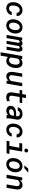

<svg xmlns="http://www.w3.org/2000/svg" viewBox="2740 -3513 976 6496"><g transform="rotate(90 3228.0 -265.0)"><path d="M260.7 -82.5Q281.7 -82 302 -88.1Q322.3 -94.2 338.6 -106.2Q355 -118.2 366.5 -135Q377.9 -151.9 381.8 -173.3L489.3 -173.8Q485.8 -130.9 463.9 -96.4Q441.9 -62 408.7 -38.1Q375.5 -14.2 335 -1.5Q294.4 11.2 254.4 10.3Q197.8 9.3 157.7 -12.9Q117.7 -35.2 93 -71.5Q68.4 -107.9 59.1 -155Q49.8 -202.1 55.2 -253.4L57.1 -271.5Q63.5 -326.2 85.4 -375.2Q107.4 -424.3 142.8 -460.9Q178.2 -497.6 226.1 -518.6Q273.9 -539.6 332 -538.1Q375.5 -537.1 411.4 -522.2Q447.3 -507.3 472.4 -481.2Q497.6 -455.1 510.7 -418.9Q523.9 -382.8 521.5 -338.9L414.6 -339.4Q416 -360.8 410.2 -379.6Q404.3 -398.4 392.6 -412.6Q380.9 -426.8 363.3 -435.1Q345.7 -443.4 323.2 -444.3Q286.6 -445.8 259.8 -430.4Q232.9 -415 214.4 -390.1Q195.8 -365.2 185.1 -334Q174.3 -302.7 169.9 -271.5L168 -253.9Q166 -235.8 165.8 -216.3Q165.5 -196.8 168 -178Q170.4 -159.2 176.5 -142.1Q182.6 -125 193.6 -112.1Q204.6 -99.1 220.9 -91.1Q237.3 -83 260.7 -82.5Z M635.3 -265.6Q642.1 -320.3 663.8 -370.4Q685.5 -420.4 720.9 -458Q756.3 -495.6 804.4 -517.6Q852.5 -539.6 911.6 -538.1Q967.8 -536.6 1008.1 -513.9Q1048.3 -491.2 1073 -454.1Q1097.7 -417 1107.2 -369.4Q1116.7 -321.8 1111.3 -270.5L1110.4 -259.8Q1103.5 -205.1 1081.5 -155.5Q1059.6 -106 1024.2 -68.6Q988.8 -31.2 940.7 -9.8Q892.6 11.7 834 10.3Q778.3 8.8 738 -13.7Q697.8 -36.1 672.9 -72.8Q647.9 -109.4 638.4 -156.7Q628.9 -204.1 634.3 -255.4ZM748 -255.4Q746.1 -237.3 745.8 -217.8Q745.6 -198.2 748.5 -179.2Q751.5 -160.2 757.8 -143.1Q764.2 -126 775.4 -112.8Q786.6 -99.6 803 -91.3Q819.3 -83 842.3 -82.5Q878.9 -81.1 906 -97.2Q933.1 -113.3 951.7 -139.2Q970.2 -165 981.2 -197.3Q992.2 -229.5 996.1 -260.3L997.1 -270Q1000 -296.9 998.5 -327.1Q997.1 -357.4 987.5 -383.1Q978 -408.7 957.8 -426Q937.5 -443.4 903.3 -444.3Q866.7 -445.3 839.4 -429.2Q812 -413.1 793.5 -387Q774.9 -360.8 763.9 -328.6Q752.9 -296.4 749 -265.6Z M1353 -528.8 1342.3 -472.2Q1361.8 -502 1388.2 -520.3Q1414.6 -538.6 1451.2 -538.1Q1480.5 -538.1 1501.7 -525.1Q1522.9 -512.2 1531.2 -482.9Q1551.3 -507.8 1575.7 -523.2Q1600.1 -538.6 1633.3 -537.6Q1664.6 -537.1 1684.3 -523.2Q1704.1 -509.3 1714.6 -487.5Q1725.1 -465.8 1727.8 -439Q1730.5 -412.1 1728 -385.7L1664.1 0H1558.1L1623 -387.7Q1624 -397.9 1623.5 -407.7Q1623 -417.5 1619.4 -425.3Q1615.7 -433.1 1608.2 -437.7Q1600.6 -442.4 1588.4 -442.4Q1569.8 -442.4 1557.6 -432.9Q1545.4 -423.3 1535.6 -408.2L1464.8 0H1361.3L1426.8 -387.2Q1427.7 -397.5 1427.2 -407.2Q1426.8 -417 1423.3 -424.8Q1419.9 -432.6 1412.8 -437.5Q1405.8 -442.4 1393.6 -442.4Q1375 -442.9 1362.3 -433.6Q1349.6 -424.3 1339.4 -410.2L1268.6 0H1162.6L1254.4 -528.3Z M2277.3 -261.7Q2273.4 -229.5 2264.6 -196.5Q2255.9 -163.6 2241.7 -133.1Q2227.5 -102.5 2208 -75.9Q2188.5 -49.3 2163.3 -30Q2138.2 -10.7 2106.9 0.2Q2075.7 11.2 2038.1 10.3Q2000 9.3 1967 -4.4Q1934.1 -18.1 1909.2 -47.4L1862.3 203.1H1748.5L1875 -528.3L1979 -528.8L1971.2 -475.1Q2000.5 -505.9 2036.1 -522.5Q2071.8 -539.1 2115.2 -538.1Q2151.4 -537.1 2178.5 -525.4Q2205.6 -513.7 2224.9 -494.1Q2244.1 -474.6 2256.1 -448.7Q2268.1 -422.9 2274.2 -393.6Q2280.3 -364.3 2281 -333.3Q2281.7 -302.2 2278.3 -272.5ZM2164.6 -272.5Q2166.5 -289.6 2166.7 -308.6Q2167 -327.6 2164.8 -346.2Q2162.6 -364.7 2156.7 -382.1Q2150.9 -399.4 2140.4 -412.6Q2129.9 -425.8 2114.3 -433.8Q2098.6 -441.9 2076.2 -442.4Q2039.6 -443.4 2012.2 -426.8Q1984.9 -410.2 1963.9 -381.8L1922.9 -144Q1934.6 -114.3 1957.5 -99.1Q1980.5 -84 2013.2 -83Q2037.6 -82 2057.4 -89.4Q2077.1 -96.7 2093 -109.9Q2108.9 -123 2120.8 -140.9Q2132.8 -158.7 2141.4 -178.7Q2149.9 -198.7 2155 -220.2Q2160.2 -241.7 2163.1 -262.2Z M2715.8 -72.3Q2701.2 -53.7 2683.8 -38.3Q2666.5 -22.9 2647 -12Q2627.4 -1 2605.5 4.9Q2583.5 10.7 2559.1 10.3Q2511.2 9.3 2480.7 -10.7Q2450.2 -30.8 2433.8 -62.7Q2417.5 -94.7 2413.3 -134.8Q2409.2 -174.8 2413.6 -215.8L2465.3 -528.3H2579.6L2527.3 -214.4Q2524.9 -192.4 2524.4 -169.7Q2523.9 -147 2529.8 -128.7Q2535.6 -110.4 2550.3 -98.4Q2564.9 -86.4 2592.8 -85.9Q2634.3 -84.5 2665.8 -101.8Q2697.3 -119.1 2720.2 -152.8L2785.6 -528.3H2899.9L2808.6 0H2706.1Z M3298.3 -656.2 3275.9 -528.3H3470.2L3454.6 -441.4H3261.2L3219.2 -187.5Q3216.8 -166.5 3218.8 -148.7Q3220.7 -130.9 3228.5 -117.4Q3236.3 -104 3250.7 -95.9Q3265.1 -87.9 3288.1 -87.4Q3316.4 -86.4 3344.2 -91.3Q3372.1 -96.2 3399.9 -102.1L3404.8 -20.5Q3388.2 -10.7 3369.1 -4.9Q3350.1 1 3330.1 4.4Q3310.1 7.8 3290 9Q3270 10.3 3251 9.8Q3209 9.3 3179.2 -6.1Q3149.4 -21.5 3131.6 -47.4Q3113.8 -73.2 3107.2 -107.7Q3100.6 -142.1 3104.5 -181.6L3147 -441.4H3022L3037.1 -528.3H3162.1L3184.6 -656.2Z M3876 0Q3872.1 -12.7 3871.6 -25.4Q3871.1 -38.1 3871.6 -51.3Q3839.4 -22.5 3801.5 -6.1Q3763.7 10.3 3719.7 9.3Q3686.5 8.8 3656.7 -2Q3627 -12.7 3605 -32.5Q3583 -52.2 3570.8 -80.3Q3558.6 -108.4 3560.5 -144Q3562.5 -178.7 3574.5 -205.6Q3586.4 -232.4 3605.5 -252.2Q3624.5 -272 3649.7 -285.6Q3674.8 -299.3 3703.1 -307.9Q3731.4 -316.4 3761.5 -319.8Q3791.5 -323.2 3821.3 -323.2L3907.7 -322.8L3913.6 -358.4Q3916.5 -379.9 3911.4 -396.7Q3906.2 -413.6 3894.5 -425Q3882.8 -436.5 3865.7 -442.6Q3848.6 -448.7 3827.6 -449.2Q3809.1 -449.7 3792.5 -445.6Q3775.9 -441.4 3762.2 -432.4Q3748.5 -423.3 3739.3 -409.7Q3730 -396 3726.1 -377L3612.3 -376.5Q3615.7 -418.5 3637.7 -449.2Q3659.7 -480 3692.4 -500Q3725.1 -520 3764.2 -529.5Q3803.2 -539.1 3840.8 -538.6Q3881.8 -537.6 3917.7 -525.6Q3953.6 -513.7 3979.5 -490.7Q4005.4 -467.8 4018.8 -434.1Q4032.2 -400.4 4027.8 -356.4L3989.3 -120.6Q3984.9 -92.8 3983.4 -64.5Q3981.9 -36.1 3990.7 -8.8L3989.7 0ZM3748 -84Q3787.1 -83 3821.3 -100.6Q3855.5 -118.2 3879.4 -148.9L3897.5 -248.5L3831.5 -249Q3807.6 -249 3781.7 -245.1Q3755.9 -241.2 3733.4 -231.2Q3710.9 -221.2 3695.3 -203.1Q3679.7 -185.1 3676.3 -156.7Q3673.8 -138.7 3678.5 -125.2Q3683.1 -111.8 3692.9 -102.8Q3702.6 -93.8 3716.8 -89.1Q3731 -84.5 3748 -84Z M4369.1 -82.5Q4390.1 -82 4410.4 -88.1Q4430.7 -94.2 4447 -106.2Q4463.4 -118.2 4474.9 -135Q4486.3 -151.9 4490.2 -173.3L4597.7 -173.8Q4594.2 -130.9 4572.3 -96.4Q4550.3 -62 4517.1 -38.1Q4483.9 -14.2 4443.4 -1.5Q4402.8 11.2 4362.8 10.3Q4306.2 9.3 4266.1 -12.9Q4226.1 -35.2 4201.4 -71.5Q4176.8 -107.9 4167.5 -155Q4158.2 -202.1 4163.6 -253.4L4165.5 -271.5Q4171.9 -326.2 4193.8 -375.2Q4215.8 -424.3 4251.2 -460.9Q4286.6 -497.6 4334.5 -518.6Q4382.3 -539.6 4440.4 -538.1Q4483.9 -537.1 4519.8 -522.2Q4555.7 -507.3 4580.8 -481.2Q4606 -455.1 4619.1 -418.9Q4632.3 -382.8 4629.9 -338.9L4522.9 -339.4Q4524.4 -360.8 4518.6 -379.6Q4512.7 -398.4 4501 -412.6Q4489.3 -426.8 4471.7 -435.1Q4454.1 -443.4 4431.6 -444.3Q4395 -445.8 4368.2 -430.4Q4341.3 -415 4322.8 -390.1Q4304.2 -365.2 4293.5 -334Q4282.7 -302.7 4278.3 -271.5L4276.4 -253.9Q4274.4 -235.8 4274.2 -216.3Q4273.9 -196.8 4276.4 -178Q4278.8 -159.2 4284.9 -142.1Q4291 -125 4302 -112.1Q4313 -99.1 4329.3 -91.1Q4345.7 -83 4369.1 -82.5Z M4834 -528.3H5107.9L5033.2 -96.7H5185.5L5168.5 0H4742.2L4759.3 -96.7H4918L4976.1 -431.2H4816.9ZM5007.3 -663.1Q5007.3 -677.2 5012.2 -689Q5017.1 -700.7 5025.9 -709.5Q5034.7 -718.3 5046.6 -723.1Q5058.6 -728 5072.8 -728.5Q5086.4 -729 5098.4 -724.6Q5110.4 -720.2 5119.4 -712.2Q5128.4 -704.1 5133.5 -692.6Q5138.7 -681.2 5138.7 -667Q5138.7 -652.8 5133.3 -640.9Q5127.9 -628.9 5119.1 -620.1Q5110.4 -611.3 5098.1 -606.4Q5085.9 -601.6 5072.3 -601.6Q5058.6 -601.1 5046.6 -605.5Q5034.7 -609.9 5025.9 -617.9Q5017.1 -626 5012.2 -637.5Q5007.3 -648.9 5007.3 -663.1Z M5330.6 -265.6Q5337.4 -320.3 5359.1 -370.4Q5380.9 -420.4 5416.3 -458Q5451.7 -495.6 5499.8 -517.6Q5547.9 -539.6 5606.9 -538.1Q5663.1 -536.6 5703.4 -513.9Q5743.7 -491.2 5768.3 -454.1Q5793 -417 5802.5 -369.4Q5812 -321.8 5806.6 -270.5L5805.7 -259.8Q5798.8 -205.1 5776.9 -155.5Q5754.9 -106 5719.5 -68.6Q5684.1 -31.2 5636 -9.8Q5587.9 11.7 5529.3 10.3Q5473.6 8.8 5433.3 -13.7Q5393.1 -36.1 5368.2 -72.8Q5343.3 -109.4 5333.7 -156.7Q5324.2 -204.1 5329.6 -255.4ZM5443.4 -255.4Q5441.4 -237.3 5441.2 -217.8Q5440.9 -198.2 5443.8 -179.2Q5446.8 -160.2 5453.1 -143.1Q5459.5 -126 5470.7 -112.8Q5481.9 -99.6 5498.3 -91.3Q5514.6 -83 5537.6 -82.5Q5574.2 -81.1 5601.3 -97.2Q5628.4 -113.3 5647 -139.2Q5665.5 -165 5676.5 -197.3Q5687.5 -229.5 5691.4 -260.3L5692.4 -270Q5695.3 -296.9 5693.8 -327.1Q5692.4 -357.4 5682.9 -383.1Q5673.3 -408.7 5653.1 -426Q5632.8 -443.4 5598.6 -444.3Q5562 -445.3 5534.7 -429.2Q5507.3 -413.1 5488.8 -387Q5470.2 -360.8 5459.2 -328.6Q5448.2 -296.4 5444.3 -265.6ZM5684.1 -732.9H5821.8L5669.4 -599.6H5575.7Z M6085.4 -528.8 6075.7 -454.6Q6107.9 -492.7 6149.2 -515.9Q6190.4 -539.1 6241.7 -538.1Q6287.1 -537.1 6317.4 -519.8Q6347.7 -502.4 6365 -473.9Q6382.3 -445.3 6387.9 -408Q6393.6 -370.6 6389.2 -330.1L6334 0H6220.2L6274.9 -328.6Q6277.8 -353 6275.4 -373.5Q6272.9 -394 6263.7 -409.2Q6254.4 -424.3 6237.3 -433.1Q6220.2 -441.9 6193.4 -442.4Q6174.3 -442.9 6157.2 -438.5Q6140.1 -434.1 6125.2 -425.5Q6110.4 -417 6096.9 -405.3Q6083.5 -393.6 6071.8 -379.4L6005.9 0H5891.6L5983.4 -528.3Z"/></g></svg>

Font: TypoPRO Roboto Mono
Style: Italic
Weight: 500
Designer: Google
Version: Version 2.000986; 2015; ttfautohint (v1.3)